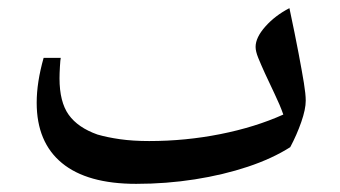

<svg xmlns="http://www.w3.org/2000/svg" viewBox="-20 -451 835 471"><path d="M314 0Q194 0 132 -51Q70 -102 70 -199Q70 -249 87 -309H129Q128 -305 127 -287.5Q126 -270 126 -259Q126 -201 148.5 -169.5Q171 -138 219 -121Q243 -114 274.5 -109.5Q306 -105 346 -105Q435 -105 520.5 -122Q606 -139 675 -170Q667 -193 653.5 -221Q640 -249 630 -271Q620 -293 613.5 -309Q607 -325 607 -336Q607 -359 631 -386Q655 -413 690 -431Q704 -365 712.5 -320Q721 -275 725.5 -247.5Q730 -220 730 -204Q730 -183 719 -151.5Q708 -120 692 -90Q648 -62 588 -42Q528 -22 458 -11Q388 0 314 0Z"/></svg>

Font: Noto Naskh Arabic SemiBold
Style: Regular
Weight: 600
Designer: Monotype Design Team, David Williams, Mohamad Dakak and Nizar Qandah
Foundry: Monotype Imaging Inc.
Version: Version 2.016